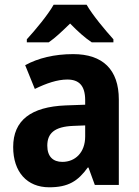

<svg xmlns="http://www.w3.org/2000/svg" viewBox="-20 -786 589 816"><path d="M348 -766H208C184 -723 129 -657 94 -619V-606H187C216 -626 244 -653 278 -686C310 -653 340 -626 370 -606H462V-619C426 -659 374 -721 348 -766ZM291 -556C211 -556 142 -539 87 -509L128 -408C177 -432 224 -448 266 -448C315 -448 342 -423 342 -360V-341L259 -338C112 -332 36 -275 36 -161C36 -55 95 10 189 10C270 10 311 -16 353 -74H356L383 0H485V-363C485 -491 416 -556 291 -556ZM292 -251 342 -253V-206C342 -138 300 -98 245 -98C206 -98 181 -120 181 -167C181 -219 211 -248 292 -251Z"/></svg>

Font: Noto Sans Lao Looped SemiCondensed
Style: Bold
Weight: 700
Width: 4
Designer: Mark Frömberg, Ben Mitchell
Foundry: The Fontpad Ltd
Version: Version 1.002